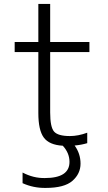

<svg xmlns="http://www.w3.org/2000/svg" viewBox="-20 -712 534 951"><path d="M91.8 195.3V142.6Q145.5 170.9 202.1 169.9Q324.2 169.9 324.2 89.8Q324.2 45.9 291 9.8Q223.6 5.9 196.8 -30.8Q169.9 -67.4 169.9 -152.3V-454.1H52.7V-503.9H169.9V-692.4H228.5V-503.9H422.9V-454.1H228.5V-155.3Q228.5 -82 248 -60.1Q267.6 -38.1 326.2 -38.1Q367.2 -38.1 412.1 -54.7V-2.9Q382.8 5.9 349.6 8.8Q378.9 48.8 378.9 98.6Q378.9 148.4 338.9 183.6Q298.8 218.8 206.1 218.8Q145.5 219.7 91.8 195.3Z"/></svg>

Font: Gen Shin Gothic Light
Style: Regular
Weight: 200
Designer: [Source Han Sans]
Ryoko NISHIZUKA  (kana & ideographs); Paul D. Hunt (Latin, Greek & Cyrillic); Wenlong ZHANG  (bopomofo
Version: Version 1.002.20150607